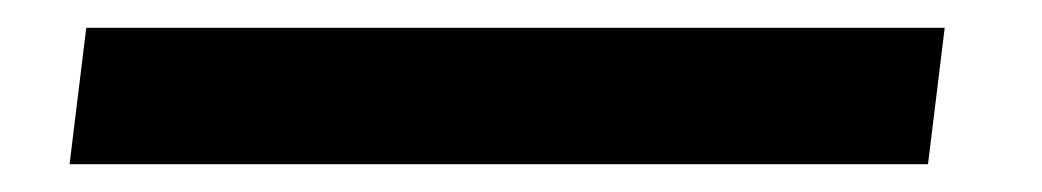

<svg xmlns="http://www.w3.org/2000/svg" viewBox="-20 38 749 138"><path d="M659 58H42L30 156H647Z"/></svg>

Font: Bluebird
Style: SfBdExtObl
Weight: 700
Designer: Jasper
Foundry: Cannot Into Space Fonts
Version: Version 0.98